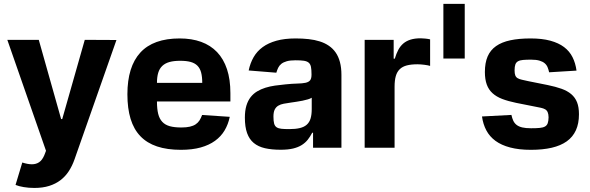

<svg xmlns="http://www.w3.org/2000/svg" viewBox="-20 -747 2983 971"><path d="M176.1 -545.5 289.1 -144.9H294.7L408.7 -545.5L568.9 -544.7L356.9 58.9Q345.5 91.6 328.1 118.4Q310.7 145.2 286 164.1Q261.4 182.9 228.7 193.2Q196 203.5 153.8 203.5Q125 203.5 100 199.2Q74.9 195 58.6 188.2L92.7 74.9Q106.2 79.2 118.3 81.5Q130.3 83.8 141.3 83.8Q162.3 83.8 177.7 73.5Q193.2 63.2 203.8 38.7L212.7 15.6L17 -545.5Z M624.3 -270.2Q624.3 -409.8 689.8 -481.2Q755.3 -552.6 888.8 -552.6Q949.6 -552.6 997.2 -535.3Q1044.7 -518.1 1077.8 -483.5Q1110.8 -448.9 1128 -397Q1145.2 -345.2 1145.2 -275.6V-234H773.8V-233.7Q773.8 -196.4 780 -171.3Q786.2 -146.3 800.6 -130.9Q815 -115.4 838.6 -108.8Q862.2 -102.3 897.4 -102.3Q922.9 -102.3 940.3 -106.4Q957.7 -110.4 969.6 -118.4Q981.5 -126.4 989 -138.1Q996.4 -149.9 1002.1 -165.5L1142 -156.2Q1134.2 -118.3 1115.9 -87.5Q1097.7 -56.8 1067.6 -35Q1037.6 -13.1 994.9 -1.2Q952.1 10.7 894.9 10.7Q825.3 10.7 774.3 -6.4Q723.4 -23.4 690 -58.2Q656.6 -93 640.4 -146Q624.3 -198.9 624.3 -270.2ZM773.8 -327.8H1002.8Q1002.8 -358.7 997.2 -380.1Q991.5 -401.6 978.3 -414.8Q965.2 -427.9 943.9 -433.8Q922.6 -439.6 891.3 -439.6Q859.4 -439.6 837.2 -433.4Q815 -427.2 800.8 -413.7Q786.6 -400.2 780.2 -378.9Q773.8 -357.6 773.8 -327.8Z M1218.4 -152.3Q1218.4 -187.1 1226 -212.5Q1233.7 -237.9 1247.5 -255.7Q1261.4 -273.4 1280.4 -284.8Q1299.4 -296.2 1322.1 -303.3Q1344.8 -310.4 1370.6 -314.1Q1396.3 -317.8 1423.3 -320.3Q1458.8 -323.9 1483.8 -324.4Q1508.9 -324.9 1524.9 -328.3Q1540.8 -331.7 1548.1 -340.6Q1555.4 -349.4 1555.4 -369.3V-371.4Q1555.4 -394.9 1552.6 -408.9Q1549.7 -422.9 1541 -430.2Q1532.3 -437.5 1516.3 -439.8Q1500.4 -442.1 1474.4 -442.1Q1447.4 -442.1 1430.4 -437.3Q1413.4 -432.5 1402.9 -424.2Q1392.4 -415.8 1386.9 -404.3Q1381.4 -392.8 1377.5 -379.3L1237.6 -390.6Q1245.4 -427.9 1262.6 -457.9Q1279.8 -487.9 1308.6 -508.9Q1337.4 -529.8 1378.4 -541.2Q1419.4 -552.6 1475.1 -552.6Q1509.9 -552.6 1540.7 -549.2Q1571.4 -545.8 1597.1 -537.6Q1622.9 -529.5 1643.1 -515.6Q1663.4 -501.8 1677.6 -481.4Q1691.8 -460.9 1699.2 -432.9Q1706.7 -404.8 1706.7 -367.9V0H1563.2V-75.6H1558.9Q1549 -56.5 1536.6 -40.7Q1524.1 -24.9 1506 -13.5Q1487.9 -2.1 1462.2 4.1Q1436.4 10.3 1399.5 10.3Q1353.7 10.3 1319.8 2.5Q1285.9 -5.3 1263.3 -24Q1240.8 -42.6 1229.6 -73.9Q1218.4 -105.1 1218.4 -152.3ZM1442.8 -94.1Q1474.4 -94.1 1496.1 -99.3Q1517.8 -104.4 1531.2 -116.3Q1544.7 -128.2 1550.6 -147.5Q1556.5 -166.9 1556.5 -195V-252.8Q1549.7 -248.2 1537.1 -244.5Q1524.5 -240.8 1509.6 -237.7Q1494.7 -234.7 1479.2 -232.4Q1463.8 -230.1 1451.3 -228.3Q1431.5 -225.5 1415.1 -222.5Q1398.8 -219.5 1387.3 -212.5Q1375.7 -205.6 1369.3 -192.8Q1362.9 -180 1362.9 -157.3Q1362.9 -134.9 1366.3 -122.3Q1369.7 -109.7 1378.7 -103.5Q1387.8 -97.3 1403.2 -95.7Q1418.7 -94.1 1442.8 -94.1Z M1824.2 0V-545.5H1970.9V-450.3H1976.6Q1984 -475.5 1994.3 -494.9Q2004.6 -514.2 2019.9 -527.2Q2035.2 -540.1 2056.6 -546.7Q2078.1 -553.3 2107.6 -553.3Q2119 -553.3 2131.9 -551.8Q2144.9 -550.4 2155.2 -547.9V-413.7Q2149.9 -415.5 2142.2 -416.9Q2134.6 -418.3 2125.9 -419.4Q2117.2 -420.5 2108.1 -421.2Q2099.1 -421.9 2091.3 -421.9Q2059.7 -421.9 2037.6 -416.2Q2015.6 -410.5 2001.8 -397.2Q1987.9 -383.9 1981.7 -362.2Q1975.5 -340.6 1975.5 -308.6V0Z M2330.3 -451H2222.3V-727.3H2330.3Z M2566.4 -165.8Q2570 -149.1 2575.8 -136.5Q2581.7 -123.9 2592.5 -115.4Q2603.3 -106.9 2620.9 -102.6Q2638.5 -98.4 2665.5 -98.4Q2692.1 -98.4 2709.2 -100Q2726.2 -101.6 2736.2 -107.2Q2746.1 -112.9 2750 -123.9Q2753.9 -134.9 2754.3 -153.8Q2753.9 -170.8 2749.6 -180Q2745.4 -189.3 2736.9 -194.2Q2728.3 -199.2 2715.2 -201.9Q2702.1 -204.5 2684.3 -208.1L2589.8 -226.9Q2550.1 -235.1 2520.2 -246.4Q2490.4 -257.8 2470.9 -275.6Q2451.3 -293.3 2441.8 -319.4Q2432.2 -345.5 2432.2 -382.8Q2432.2 -429 2446 -461.3Q2459.9 -493.6 2488.6 -513.8Q2517.4 -534.1 2560.9 -543.3Q2604.4 -552.6 2663.4 -552.6Q2721.6 -552.6 2763.3 -541.2Q2805 -529.8 2832.7 -508.9Q2860.4 -487.9 2875.5 -457.7Q2890.6 -427.6 2895.6 -389.9L2757.1 -381.4Q2754.3 -394.5 2749.6 -406.2Q2745 -418 2735.1 -426.7Q2725.1 -435.4 2708.6 -440.3Q2692.1 -445.3 2665.8 -445.3Q2641.7 -445.3 2625.5 -443.9Q2609.4 -442.5 2599.8 -437.1Q2590.2 -431.8 2586.3 -421Q2582.4 -410.2 2582.4 -391.3Q2582.4 -375 2585.9 -365.8Q2589.5 -356.5 2597.8 -351.6Q2606.2 -346.6 2619.3 -343.8Q2632.5 -340.9 2651.6 -336.6L2750.4 -316.8Q2790.1 -308.6 2819.6 -298.1Q2849.1 -287.6 2868.8 -271Q2888.5 -254.3 2898.3 -229.8Q2908 -205.3 2908 -169Q2908 -122.2 2892.4 -88.1Q2876.8 -54 2846.1 -32.1Q2815.3 -10.3 2770.1 0.2Q2724.8 10.7 2665.1 10.7Q2604.4 10.7 2560 -1.1Q2515.6 -12.8 2485.8 -34.6Q2456 -56.5 2439.5 -87.7Q2422.9 -119 2417.6 -158Z"/></svg>

Font: Cannonade
Style: Bold
Weight: 700
Designer: Rasmus Andersson
Foundry: rsms
Version: Version 3.012;git-f93a4a705